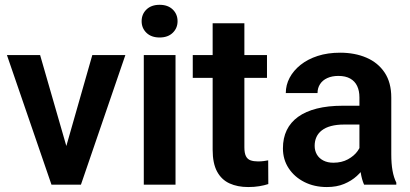

<svg xmlns="http://www.w3.org/2000/svg" viewBox="-20 -753 1674 783"><path d="M233.4 -97.7 356.4 -528.3H491.2L310.1 0H228ZM143.6 -528.3 268.1 -96.7 272.5 0H189.9L8.3 -528.3Z M695.8 -528.3V0H566.4V-528.3ZM557.6 -666.5Q557.6 -695.3 577.4 -714.4Q597.2 -733.4 630.9 -733.4Q664.6 -733.4 684.3 -714.4Q704.1 -695.3 704.1 -666.5Q704.1 -638.2 684.3 -619.1Q664.6 -600.1 630.9 -600.1Q597.2 -600.1 577.4 -619.1Q557.6 -638.2 557.6 -666.5Z M1068.8 -528.3V-435.5H766.1V-528.3ZM847.2 -658.2H976.6V-152.3Q976.6 -128.9 982.9 -116.2Q989.3 -103.5 1002 -99.1Q1014.6 -94.7 1032.2 -94.7Q1044.9 -94.7 1055.7 -96.2Q1066.4 -97.7 1073.7 -99.1L1074.2 -2.4Q1058.1 2.9 1037.8 6.3Q1017.6 9.8 992.2 9.8Q948.7 9.8 916 -5.1Q883.3 -20 865.2 -53.5Q847.2 -86.9 847.2 -142.1Z M1445.8 -112.3V-356Q1445.8 -382.8 1436.5 -402.3Q1427.2 -421.9 1408.2 -432.6Q1389.2 -443.4 1359.9 -443.4Q1334 -443.4 1314.7 -434.6Q1295.4 -425.8 1285.2 -409.9Q1274.9 -394 1274.9 -373.5H1145.5Q1145.5 -406.2 1161.1 -435.8Q1176.8 -465.3 1205.8 -488.5Q1234.9 -511.7 1275.6 -524.9Q1316.4 -538.1 1367.2 -538.1Q1427.2 -538.1 1474.4 -517.8Q1521.5 -497.6 1548.6 -457Q1575.7 -416.5 1575.7 -355V-124.5Q1575.7 -85 1580.8 -56.9Q1585.9 -28.8 1596.2 -8.3V0H1464.8Q1455.6 -20 1450.7 -51Q1445.8 -82 1445.8 -112.3ZM1463.9 -321.8 1464.8 -245.1H1383.3Q1353 -245.1 1330.1 -239Q1307.1 -232.9 1292.5 -221.4Q1277.8 -210 1270.5 -194.1Q1263.2 -178.2 1263.2 -158.2Q1263.2 -138.7 1272.2 -123Q1281.2 -107.4 1298.6 -98.4Q1315.9 -89.4 1339.4 -89.4Q1373.5 -89.4 1398.9 -103.3Q1424.3 -117.2 1438.5 -137.2Q1452.6 -157.2 1453.6 -175.3L1490.7 -119.6Q1483.9 -99.6 1470.2 -77.1Q1456.5 -54.7 1435.1 -35.2Q1413.6 -15.6 1383.3 -2.9Q1353 9.8 1313 9.8Q1261.7 9.8 1221.2 -10.7Q1180.7 -31.2 1157.2 -66.9Q1133.8 -102.5 1133.8 -147.9Q1133.8 -189.9 1149.4 -222.2Q1165 -254.4 1195.8 -276.6Q1226.6 -298.8 1272.2 -310.3Q1317.9 -321.8 1377 -321.8Z"/></svg>

Font: Roboto SemiBold
Style: Regular
Weight: 600
Designer: Christian Robertson
Foundry: Google
Version: Version 3.009; 2024